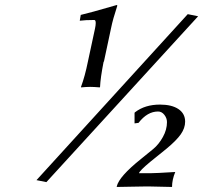

<svg xmlns="http://www.w3.org/2000/svg" viewBox="-20 -657 802 758"><path d="M526.9 -171.9 511.2 -169.9V-211.9L513.2 -213.9Q552.2 -244.1 611.8 -244.1Q658.2 -244.1 684.6 -226.3Q710.9 -208.5 710.9 -176.8Q710.9 -151.4 693.6 -126.7Q676.3 -102.1 637.2 -69.8L573.2 -18.1Q530.3 17.6 528.8 26.9H571.8Q593.8 26.9 671.9 22Q659.2 52.7 659.2 81.1Q588.9 79.1 567.9 79.1Q559.6 79.1 543.2 79.3Q526.9 79.6 496.3 80.1Q465.8 80.6 440.9 81.1V79.1Q449.7 40 537.1 -29.8L585 -68.8Q606.9 -86.9 623 -116Q639.2 -145 639.2 -174.8Q639.2 -190.4 628.9 -203.6Q618.7 -216.8 604 -216.8Q561.5 -216.8 526.9 -171.9ZM721.2 -601.1 762.2 -592.8 163.1 62 124 54.2ZM390.1 -413.1 389.2 -414.1Q376.5 -349.6 375 -314L374 -312Q349.6 -314 335.9 -314Q322.3 -314 299.8 -312V-314Q315.4 -356 327.1 -414.1L355 -543.9Q357.9 -557.1 357.9 -565.9Q357.9 -578.1 352.1 -578.1Q317.4 -578.1 294.9 -575.2L298.8 -598.1Q330.1 -605 440.9 -637.2Q442.9 -637.2 442.9 -634.8V-633.8Q425.3 -580.1 418.9 -547.9Z"/></svg>

Font: Linear Smooth
Style: Italic
Weight: 400
Designer: Philipp H. Poll, Flanker
Foundry: Philipp H. Poll, reworked by Flanker
Version: Version 1.061 | FøM Fix